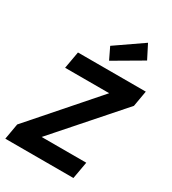

<svg xmlns="http://www.w3.org/2000/svg" viewBox="-229 -1093 1084 1211"><g transform="rotate(30 313.0 -487.0)"><path d="M7 0 27 -115 431 -576H110L132 -700H626L606 -585L200 -124H525L503 0ZM328 -753 287 -838 484 -974 535 -874Z"/></g></svg>

Font: DM Sans 11pt Black
Style: Italic
Weight: 900
Italic angle: -10°
Version: Version 4.004;gftools[0.9.30]